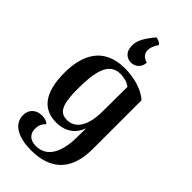

<svg xmlns="http://www.w3.org/2000/svg" viewBox="-310 -867 1165 1165"><g transform="rotate(45 272.0 -284.5)"><path d="M280 -796C227 -732 210 -695 210 -656C210 -597 248 -578 279 -578C318 -578 347 -609 347 -646C324 -652 297 -668 297 -703C297 -720 302 -743 324 -774C312 -787 296 -794 280 -796ZM225 227C375 227 486 158 486 -44V-462C437 -506 357 -528 278 -528C95 -528 37 -400 37 -249C37 -68 109 0 215 0C292 0 345 -38 369 -104C368 -81 368 -50 368 -32C368 103 323 188 229 188C177 188 151 160 151 116C151 91 160 67 180 50C170 37 150 30 125 30C76 30 41 61 41 110C41 193 128 227 225 227ZM250 -57C186 -57 163 -105 163 -237C163 -382 184 -485 283 -485C316 -485 349 -475 368 -459L367 -249C367 -138 331 -57 250 -57Z"/></g></svg>

Font: Arima Koshi ExtraBold
Style: Regular
Weight: 800
Designer: Joana Correia and Natanael Gama
Foundry: NDISCOVER
Version: Version 1.019;PS 001.019;hotconv 1.0.88;makeotf.lib2.5.64775